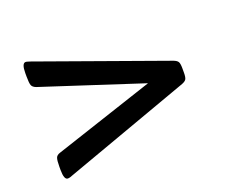

<svg xmlns="http://www.w3.org/2000/svg" viewBox="-84 -596 840 714"><g transform="rotate(-20 336.0 -238.5)"><path d="M74 -8Q59 -8 59 -47V-60Q59 -85 62.5 -94.5Q66 -104 79 -108L475 -239L79 -368Q66 -373 62.5 -382Q59 -391 59 -417V-430Q59 -469 74 -469Q78 -469 83.5 -467Q89 -465 93 -464L593 -285Q606 -280 610 -273Q614 -266 614 -248V-230Q614 -212 610 -205Q606 -198 593 -193L93 -13Q89 -11 83.5 -9.5Q78 -8 74 -8Z"/></g></svg>

Font: Asap Expanded SemiBold
Style: Regular
Weight: 600
Width: 7
Designer: Pablo Cosgaya
Foundry: Omnibus-Type
Version: Version 3.001; ttfautohint (v1.8.4.7-5d5b)